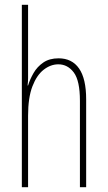

<svg xmlns="http://www.w3.org/2000/svg" viewBox="-20 -780 448 800"><path d="M97 -492Q97 -469 97 -455Q97 -441 95 -424H97Q105 -450 120 -476Q135 -502 160.5 -519.5Q186 -537 224 -537Q280 -537 309.5 -494.5Q339 -452 339 -366V0H313V-360Q313 -444 287.5 -478Q262 -512 223 -512Q191 -512 162 -489.5Q133 -467 115 -420Q97 -373 97 -298V0H71V-760H97Z"/></svg>

Font: Noto Sans Telugu ExtraCondensed Thin
Style: Regular
Weight: 100
Width: 2
Designer: Jelle Bosma - Monotype Design Team
Foundry: Monotype Imaging Inc.
Version: Version 2.005; ttfautohint (v1.8.4.7-5d5b)